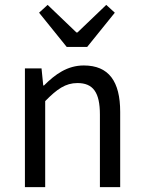

<svg xmlns="http://www.w3.org/2000/svg" viewBox="-20 -766 587 786"><path d="M82 0H165V-352C213 -401 248 -426 297 -426C361 -426 389 -388 389 -297V0H472V-308C472 -432 426 -498 323 -498C256 -498 206 -462 160 -416H157L150 -486H82ZM253 -574H337L450 -714L415 -746L297 -633H293L175 -746L140 -714Z"/></svg>

Font: DAIFUKU Sans
Style: Regular
Weight: 400
Designer: Original font ‘Source Han Sans JP’ : Paul D. Hunt
Foundry: Daifuku
Version: Version 1.000